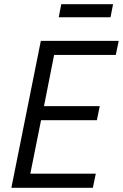

<svg xmlns="http://www.w3.org/2000/svg" viewBox="-20 -892 584 912"><path d="M34 0 174 -698H544L530 -631H237L189 -388H454L440 -321H175L124 -67H435L421 0ZM271 -872H517L505 -810H259Z"/></svg>

Font: IBM Plex Sans Cond
Style: Italic
Weight: 400
Width: 3
Italic angle: -11°
Designer: Mike Abbink, Paul van der Laan, Pieter van Rosmalen
Foundry: Bold Monday
Version: Version 1.3